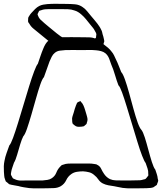

<svg xmlns="http://www.w3.org/2000/svg" viewBox="-51 -969 869 1031"><path d="M711 42Q689 42 660 42.5Q631 43 608 40Q596 38 584.5 35.5Q573 33 562 31Q547 29 531 26Q515 23 501 16Q486 8 477 -5.5Q468 -19 455 -29Q443 -40 427.5 -44Q412 -48 395 -49Q380 -49 363 -46.5Q346 -44 333 -35Q314 -22 304.5 -1.5Q295 19 275 31Q259 40 239 41Q219 42 201 42Q179 42 154 42.5Q129 43 106 41Q91 39 76 36.5Q61 34 47 30Q37 28 27.5 26.5Q18 25 9 23L-2 20Q-5 18 -11 12Q-13 10 -15.5 8.5Q-18 7 -20 5Q-21 3 -22 -0.5Q-23 -4 -24 -6Q-28 -16 -28.5 -26.5Q-29 -37 -30 -47Q-31 -62 -30.5 -76.5Q-30 -91 -27 -105Q-23 -127 -15.5 -147.5Q-8 -168 -1 -188Q7 -196 19 -228.5Q31 -261 45.5 -308Q60 -355 75.5 -407Q91 -459 105.5 -506Q120 -553 132.5 -586Q145 -619 152 -626Q159 -646 166 -667Q173 -688 181 -707Q186 -720 193.5 -732.5Q201 -745 212 -753Q226 -763 242.5 -765.5Q259 -768 275 -769Q298 -770 332.5 -769.5Q367 -769 389 -769Q408 -769 428 -768.5Q448 -768 465 -760Q477 -755 487 -746.5Q497 -738 507 -730Q518 -722 529 -712.5Q540 -703 548 -692Q556 -683 561.5 -671.5Q567 -660 572 -649Q580 -633 586.5 -616Q593 -599 600 -582Q609 -573 620 -542Q631 -511 642.5 -469Q654 -427 665.5 -385Q677 -343 688 -312Q699 -281 708 -272Q717 -261 726.5 -231Q736 -201 745.5 -165Q755 -129 764.5 -99Q774 -69 783 -58Q787 -46 791 -34Q795 -22 796 -10Q797 -6 798 -2.5Q799 1 798 4Q798 6 796.5 9Q795 12 794 15Q793 17 792.5 20Q792 23 790 25Q789 26 786 27.5Q783 29 781 31Q779 32 776.5 34Q774 36 772 37Q770 38 766 38.5Q762 39 759 40Q749 41 737 41.5Q725 42 711 42ZM731 -94Q724 -102 712 -133Q700 -164 686.5 -208.5Q673 -253 658 -302.5Q643 -352 629.5 -396.5Q616 -441 604.5 -472.5Q593 -504 585 -511Q576 -534 566.5 -566.5Q557 -599 547 -621Q542 -637 535 -654.5Q528 -672 515 -683Q505 -691 491.5 -694.5Q478 -698 465 -699Q445 -701 425 -700.5Q405 -700 385 -700Q364 -700 342.5 -700.5Q321 -701 300 -700Q285 -699 270 -697Q255 -695 243 -685Q233 -677 226.5 -664Q220 -651 215 -639Q207 -618 200 -597Q193 -576 185 -555Q176 -546 165 -514Q154 -482 142 -439Q130 -396 117.5 -353Q105 -310 94 -278Q83 -246 74 -237Q66 -222 57.5 -194Q49 -166 41 -138Q33 -110 24 -95Q20 -82 15.5 -70Q11 -58 9 -45Q9 -42 8 -38Q7 -34 8 -31Q8 -29 10 -26Q12 -23 13 -21Q14 -20 15 -17Q16 -14 18 -12Q20 -10 23.5 -9Q27 -8 30 -6Q45 1 63.5 0.5Q82 0 98 0H178Q190 -1 203.5 -3Q217 -5 227 -12Q244 -23 251.5 -42Q259 -61 272 -74Q274 -76 276 -78Q278 -80 279 -81Q281 -83 284 -83.5Q287 -84 289 -85Q302 -90 315.5 -90.5Q329 -91 342 -91H421Q431 -91 440 -90.5Q449 -90 458 -88Q461 -87 464 -87Q467 -87 469 -85Q485 -78 492 -63Q499 -48 508 -35Q521 -16 540 -7Q554 -1 570 -0.5Q586 0 601 0Q624 0 649.5 0Q675 0 697 -1Q704 -1 710 -2.5Q716 -4 723 -6Q726 -6 730 -8Q733 -10 735 -13Q737 -16 739 -18Q740 -20 741.5 -21.5Q743 -23 744 -24Q746 -26 745.5 -30.5Q745 -35 745 -37Q746 -51 741 -65Q736 -79 731 -94ZM337 -313Q337 -318 336.5 -323Q336 -328 336 -333Q337 -341 340 -349.5Q343 -358 345 -365Q348 -375 350.5 -384.5Q353 -394 357 -403Q359 -406 360.5 -411Q362 -416 364 -418Q366 -420 368.5 -421Q371 -422 373 -423Q374 -423 376.5 -424.5Q379 -426 380 -426Q382 -426 382.5 -424.5Q383 -423 384 -422Q393 -413 397 -403Q402 -392 405.5 -380Q409 -368 413 -355Q415 -348 417 -340.5Q419 -333 419 -325Q419 -321 417.5 -317Q416 -313 415 -309Q415 -305 414 -304Q413 -302 410 -300Q407 -298 405 -296Q404 -295 402.5 -293.5Q401 -292 399 -291Q397 -290 393.5 -290Q390 -290 388 -289Q381 -288 372.5 -288Q364 -288 357 -291Q353 -293 348 -297Q347 -299 344.5 -300.5Q342 -302 340 -303Q339 -304 337 -313ZM415 -711Q393 -710 371 -710Q349 -710 326 -710Q307 -710 287 -712Q267 -714 249 -723Q237 -728 226.5 -736Q216 -744 206 -752L157 -792Q144 -803 129.5 -814.5Q115 -826 107 -841Q106 -843 103 -846.5Q100 -850 100 -853Q99 -855 99.5 -857.5Q100 -860 100 -861Q100 -864 100 -868Q100 -872 101 -875Q102 -877 103 -879Q104 -881 105 -882Q108 -887 111 -891.5Q114 -896 118 -900Q127 -910 137.5 -920.5Q148 -931 160 -937Q170 -942 181 -944Q192 -946 203 -947Q226 -949 254 -948.5Q282 -948 304 -948Q327 -948 351 -946Q375 -944 394 -930Q407 -921 417.5 -908Q428 -895 438 -883Q446 -873 455 -863Q464 -853 472 -842Q477 -835 482.5 -827Q488 -819 492 -810Q495 -805 497 -798Q499 -791 500 -785Q502 -778 504 -772Q506 -766 507 -759Q507 -757 508 -754Q509 -751 509 -748Q509 -746 508 -743Q507 -740 506 -738Q505 -736 505 -732.5Q505 -729 503 -727Q502 -726 500 -725Q498 -724 496 -723Q492 -720 487.5 -718Q483 -716 477 -715Q462 -713 447 -712.5Q432 -712 415 -711ZM212 -824Q232 -808 253.5 -790Q275 -772 297 -761Q320 -751 346.5 -750.5Q373 -750 395 -750Q404 -750 413.5 -750Q423 -750 432 -751Q435 -752 439 -752Q443 -752 445 -753Q448 -754 450.5 -756.5Q453 -759 455 -760Q461 -763 464 -766Q465 -768 465 -770.5Q465 -773 465 -774Q465 -777 466 -780.5Q467 -784 466 -787Q465 -792 462.5 -796Q460 -800 458 -804Q454 -813 446.5 -821.5Q439 -830 433 -838Q422 -852 410.5 -866Q399 -880 385 -892Q377 -899 368 -904.5Q359 -910 348 -913Q332 -919 313 -919.5Q294 -920 277 -920H210Q200 -920 190 -919Q180 -918 170 -914Q168 -913 164.5 -912.5Q161 -912 159 -910Q158 -909 156.5 -905.5Q155 -902 154 -900Q153 -899 152 -896.5Q151 -894 151 -892Q150 -891 151.5 -889Q153 -887 153 -885Q157 -874 164 -866Q175 -855 187 -845Q199 -835 212 -824Z"/></svg>

Font: Rubik Vinyl
Style: Regular
Weight: 400
Designer: Hubert and Fischer, NaN
Foundry: Hubert and Fischer, NaN
Version: Version 2.200